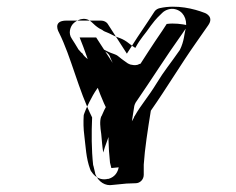

<svg xmlns="http://www.w3.org/2000/svg" viewBox="-20 -900 699 569"><path d="M155 -803C191 -731 212 -634 253 -552C251 -506 251 -457 256 -411C256 -410 257 -409 257 -408L262 -387C262 -386 262 -384 263 -383C272 -361 292 -348 314 -352L355 -356L382 -357C395 -357 406 -368 406 -382V-412C409 -459 418 -516 427 -572C474 -639 515 -708 560 -772L597 -825C614 -849 592 -860 586 -862C555 -874 504 -887 454 -876C449 -875 442 -872 438 -866L419 -837C397 -805 377 -774 356 -741L300 -828C296 -835 288 -839 279 -839H177C133 -839 155 -803 155 -803ZM193 -785C181 -802 189 -821 196 -829C205 -839 230 -854 251 -835C258 -828 266 -821 274 -816C277 -814 283 -812 286 -809C292 -805 295 -806 316 -795C331 -787 342 -788 364 -770C372 -764 373 -763 381 -758C398 -789 408 -796 427 -824C444 -847 452 -853 461 -862C470 -871 486 -876 498 -873C522 -868 535 -845 531 -818C531 -817 530 -815 530 -814C526 -800 526 -778 513 -752C484 -710 467 -691 444 -653C419 -612 399 -591 379 -556L378 -555C378 -555 378 -554 377 -552C377 -551 376 -549 375 -548L370 -539C362 -525 357 -514 353 -496C346 -466 337 -450 332 -428C332 -428 341 -382 302 -370H300C268 -362 252 -390 252 -390C249 -393 248 -396 247 -399C235 -431 234 -466 230 -497C227 -520 227 -538 228 -557C228 -560 230 -564 231 -567L235 -577C247 -603 262 -634 282 -654C276 -665 275 -673 274 -678C272 -683 266 -698 262 -707C249 -719 230 -730 224 -742C223 -743 222 -743 221 -744L213 -753C212 -754 211 -755 211 -756C205 -766 199 -776 193 -785ZM216 -789C246 -716 267 -633 300 -569C302 -566 303 -560 303 -555C300 -509 301 -464 306 -418L310 -402L351 -406H356V-414C359 -468 369 -529 378 -586C379 -589 380 -593 382 -596C429 -664 472 -733 520 -800L537 -825C518 -829 496 -832 474 -829L461 -809C432 -767 406 -726 377 -681C354 -645 335 -681 335 -681L265 -789ZM280 -503C282 -483 283 -465 286 -448C292 -471 300 -486 305 -506C310 -528 317 -547 326 -563C332 -574 327 -568 337 -584C358 -620 381 -645 402 -679C427 -720 442 -738 469 -777C473 -791 475 -798 477 -808C475 -805 471 -801 467 -796C444 -762 435 -754 419 -724C418 -722 417 -719 415 -717C414 -716 393 -710 392 -710C389 -708 385 -707 381 -707C376 -707 374 -707 371 -708C367 -708 363 -710 359 -712C351 -718 344 -722 332 -732C320 -742 319 -737 292 -751C287 -754 284 -755 281 -756C292 -746 304 -742 307 -729C308 -726 319 -704 322 -692V-691C324 -684 323 -685 323 -684C339 -664 338 -655 338 -655C338 -645 330 -638 327 -633L321 -623C321 -622 320 -622 319 -621C304 -604 291 -580 281 -556L280 -555C275 -542 277 -523 280 -503Z"/></svg>

Font: Hussar Pisanka
Style: Out
Weight: 400
Designer: Robert Jablonski
Foundry: Cannot Into Space Fonts
Version: Version 1.070